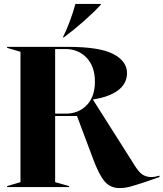

<svg xmlns="http://www.w3.org/2000/svg" viewBox="-20 -950 830 975"><path d="M452 -145 371 -361H260V-25L331 -5V0H16V-5L84 -25V-687L16 -707V-712H326Q486 -712 555.5 -675.5Q625 -639 625 -579Q625 -525 579 -491Q533 -457 452 -445V-444L660 -116Q684 -76 703.5 -63.5Q723 -51 748 -51Q766 -51 790 -58V-51L712 -24Q666 -9 640 -2Q614 5 587 5Q541 5 512 -28Q483 -61 452 -145ZM315 -373Q379 -373 420.5 -416Q462 -459 462 -535Q462 -612 420 -656.5Q378 -701 312 -701H260V-373ZM363 -930H492V-926Q457 -888 405.5 -842.5Q354 -797 304 -760H299Q317 -795 334.5 -842Q352 -889 363 -930Z"/></svg>

Font: Nyght Serif Bold
Style: Regular
Weight: 700
Designer: Maksym Kobuzan
Version: Version 0.410